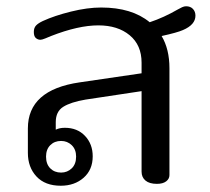

<svg xmlns="http://www.w3.org/2000/svg" viewBox="-20 -584 671 613"><path d="M69 -96V-174Q69 -297 234 -321L432 -350V-384Q432 -440 394 -471.5Q356 -503 294 -503Q230 -503 143 -469Q136 -466 125 -461.5Q114 -457 109 -457Q101 -457 94.5 -462.5Q88 -468 88 -482Q88 -495 95 -502.5Q102 -510 117 -517Q154 -534 206.5 -547Q259 -560 303 -560Q401 -560 458 -513Q503 -528 548 -554Q555 -558 561.5 -561Q568 -564 574 -564Q588 -564 596 -555.5Q604 -547 604 -534Q604 -505 564 -488Q546 -480 496 -469Q521 -427 521 -366V-25Q521 -13 510.5 -5Q500 3 481 3Q457 3 444.5 -7.5Q432 -18 432 -36V-293L253 -266Q206 -258 182 -243Q158 -228 158 -194V-170Q170 -176 187 -176Q227 -176 251.5 -150Q276 -124 276 -85Q276 -42 247 -16.5Q218 9 174 9Q124 9 96.5 -20.5Q69 -50 69 -96ZM223 -84Q223 -107 209 -120.5Q195 -134 175 -134Q154 -134 140.5 -120.5Q127 -107 127 -84Q127 -60 140.5 -46.5Q154 -33 175 -33Q195 -33 209 -46.5Q223 -60 223 -84Z"/></svg>

Font: Maitree Medium
Style: Regular
Weight: 500
Designer: CadsonDemak Team
Foundry: CadsonDemak
Version: Version 1.010